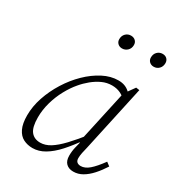

<svg xmlns="http://www.w3.org/2000/svg" viewBox="-176 -841 895 967"><g transform="rotate(30 272.0 -357.5)"><path d="M156 12Q127 12 103 0Q79 -12 65 -41Q51 -70 51 -118Q51 -170 69 -223.5Q87 -277 118 -326.5Q149 -376 189 -415Q229 -454 273.5 -477Q318 -500 362 -500Q383 -500 399 -494Q415 -488 427.5 -476.5Q440 -465 451 -448L435 -422Q417 -442 395.5 -452Q374 -462 347 -462Q317 -462 290 -449.5Q263 -437 238.5 -417Q214 -397 194 -373Q170 -345 149 -306.5Q128 -268 115.5 -224Q103 -180 103 -136Q103 -79 122 -55Q141 -31 176 -31Q205 -31 234 -49Q263 -67 297.5 -103.5Q332 -140 377 -197L380 -152H362Q328 -103 294.5 -66Q261 -29 226.5 -8.5Q192 12 156 12ZM393 12Q367 12 351.5 -3Q336 -18 336 -48Q336 -61 337.5 -74Q339 -87 342.5 -100.5Q346 -114 350 -131L345 -133L417 -462L422 -464L457 -513L477 -510L394 -128Q389 -109 385.5 -91.5Q382 -74 382 -60Q382 -45 390 -38Q398 -31 412 -31Q436 -31 460.5 -52Q485 -73 517 -117L538 -101Q517 -68 494 -42.5Q471 -17 446 -2.5Q421 12 393 12ZM296 -648Q281 -648 271 -657.5Q261 -667 261 -682Q261 -702 273.5 -714.5Q286 -727 304 -727Q320 -727 330 -717.5Q340 -708 340 -693Q340 -673 327 -660.5Q314 -648 296 -648ZM480 -648Q465 -648 455 -657.5Q445 -667 445 -682Q445 -702 457.5 -714.5Q470 -727 488 -727Q504 -727 513.5 -717.5Q523 -708 523 -693Q523 -673 510.5 -660.5Q498 -648 480 -648Z"/></g></svg>

Font: Source Serif 4 Light
Style: Italic
Weight: 300
Italic angle: -12°
Designer: Frank Grießhammer
Foundry: Adobe Systems Incorporated
Version: Version 4.004;hotconv 1.0.116;makeotfexe 2.5.65601